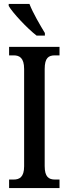

<svg xmlns="http://www.w3.org/2000/svg" viewBox="-20 -951 346 971"><path d="M165 -771H207V-784C184 -822 146 -886 129 -931H24V-921C44 -886 118 -807 165 -771ZM26 0H281V-43H258C227 -43 206 -56 206 -111V-602C206 -659 226 -671 258 -671H281V-714H26V-671H49C78 -671 102 -659 102 -602V-110C102 -55 78 -43 49 -43H26Z"/></svg>

Font: Noto Serif Khmer ExtraCondensed Medium
Style: Regular
Weight: 500
Width: 2
Designer: Danh Hong and the Monotype Design Team
Foundry: Monotype Imaging Inc.
Version: Version 2.004